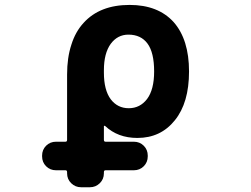

<svg xmlns="http://www.w3.org/2000/svg" viewBox="-20 -578 1040 795"><path d="M315.4 197.3Q292 197.3 274.9 180.7Q257.8 164.1 257.8 139.6V134.8Q257.8 127 251 127H211.9Q187.5 127 170.9 110.4Q154.3 93.8 154.3 69.3V66.4Q154.3 42 170.9 25.4Q187.5 8.8 211.9 8.8H251Q257.8 8.8 257.8 1V-269.5Q257.8 -338.9 275.4 -392.6Q292 -446.3 326.2 -483.4Q393.6 -557.6 516.6 -557.6Q634.8 -557.6 699.2 -486.3Q762.7 -414.1 762.7 -282.2Q762.7 -152.3 704.1 -80.1Q645.5 -6.8 548.8 -6.8Q467.8 -6.8 415 -56.6Q413.1 -57.6 411.6 -57.1Q410.2 -56.6 410.2 -54.7V1Q410.2 8.8 417 8.8H534.2Q558.6 8.8 575.2 25.4Q591.8 42 591.8 66.4V69.3Q591.8 93.8 575.2 110.4Q558.6 127 534.2 127H417Q410.2 127 410.2 134.8V139.6Q410.2 164.1 393.1 180.7Q376 197.3 352.5 197.3ZM511.7 -434.6Q466.8 -434.6 438.5 -396.5Q410.2 -357.4 410.2 -287.1V-277.3Q410.2 -205.1 438.5 -167Q466.8 -129.9 513.2 -129.9Q559.6 -129.9 588.9 -168Q618.2 -207 618.2 -282.2Q618.2 -360.4 590.8 -397.5Q563.5 -434.6 511.7 -434.6Z"/></svg>

Font: Rounded Mgen+ 1mn bold
Style: Bold
Weight: 700
Designer: [Source Han Sans]
Ryoko NISHIZUKA  (kana & ideographs); Paul D. Hunt (Latin, Greek & Cyrillic); Wenlong ZHANG  (bopomofo
Version: Version 1.059.20150602